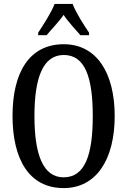

<svg xmlns="http://www.w3.org/2000/svg" viewBox="-20 -951 651 981"><path d="M175 -784V-771H218C244 -803 280 -838 305 -875C329 -838 366 -801 391 -771H435V-784C409 -822 368 -886 351 -931H259C242 -886 200 -822 175 -784ZM305 10C473 10 566 -137 566 -358C566 -580 473 -725 306 -725C129 -725 44 -580 44 -359C44 -137 129 10 305 10ZM305 -45C200 -45 156 -161 156 -358C156 -555 200 -670 306 -670C415 -670 454 -555 454 -358C454 -161 415 -45 305 -45Z"/></svg>

Font: Noto Serif Georgian ExtraCondensed Medium
Style: Regular
Weight: 500
Width: 2
Designer: Monotype Design Team, Akaki Razmadze
Foundry: Google LLC
Version: Version 2.003